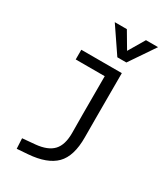

<svg xmlns="http://www.w3.org/2000/svg" viewBox="-241 -882 1068 1223"><g transform="rotate(30 293.0 -270.5)"><path d="M90.8 234.4 86.9 159.2 180.7 150.9Q267.6 142.6 307.1 100.3Q346.7 58.1 346.2 -30.3L345.2 -170.9V-446.3H131.8V-517.6H429.7V-187.5L430.2 -45.9Q431.2 92.3 368.9 155.3Q306.6 218.3 170.9 228.5ZM354.5 -590.8 228.5 -776.4H317.4L387.7 -657.2L458 -776.4H546.9L420.9 -590.8Z"/></g></svg>

Font: Cascadia Mono SemiLight
Style: Regular
Weight: 350
Monospace: yes
Designer: Aaron Bell
Foundry: Saja Typeworks
Version: Version 2404.023; ttfautohint (v1.8.4)